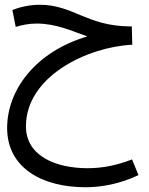

<svg xmlns="http://www.w3.org/2000/svg" viewBox="-20 -516 626 807"><path d="M339 271C407 271 484 257 562 220L535 154C469 180 408 191 348 191C217 191 89 141 89 15C89 -195 347 -319 536 -328L534 -405H525C344 -407 287 -496 147 -496C105 -496 62 -486 32 -474L46 -403C70 -410 98 -417 134 -417C217 -417 283 -385 347 -363C128 -298 10 -137 10 22C10 191 159 271 339 271Z"/></svg>

Font: Noto Sans Arabic UI SmCn
Style: Regular
Weight: 400
Width: 4
Designer: Monotype Design Team, Nadine Chahine and Nizar Qandah
Foundry: Monotype Imaging Inc.
Version: Version 2.010